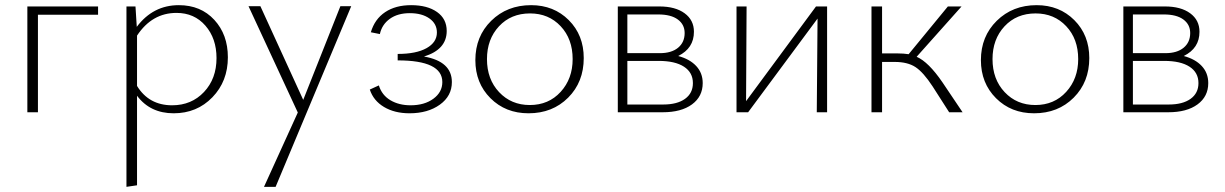

<svg xmlns="http://www.w3.org/2000/svg" viewBox="-20 -435 4747 744"><path d="M360 -410V-378H127V0H86V-410Z M673 -415Q758 -415 810.5 -358Q863 -301 863 -213Q863 -120 803 -58Q743 4 653 4Q562 4 511 -64V283L470 289V-410H505L510 -331Q573 -415 673 -415ZM647 -27Q722 -27 770.5 -78.5Q819 -130 819 -210Q819 -286 776 -335.5Q733 -385 664 -385Q569 -385 511 -297V-102Q557 -27 647 -27Z M1299 -411H1341L1048 289H1003L1134 1L943 -411H989L1155 -48Z M1623 -216Q1731 -197 1731 -117Q1731 -63 1684.5 -29.5Q1638 4 1567 4Q1509 4 1468 -20.5Q1427 -45 1413 -88L1448 -104Q1460 -66 1493 -46.5Q1526 -27 1571 -27Q1625 -27 1659.5 -52.5Q1694 -78 1694 -117Q1694 -201 1521 -201V-226Q1593 -226 1633 -248.5Q1673 -271 1673 -309Q1673 -343 1644 -363.5Q1615 -384 1568 -384Q1521 -384 1490.5 -362Q1460 -340 1452 -303L1417 -310Q1432 -361 1472.5 -388Q1513 -415 1573 -415Q1636 -415 1673.5 -388.5Q1711 -362 1711 -315Q1711 -243 1623 -216Z M2028 4Q1939 4 1880.5 -54.5Q1822 -113 1822 -202Q1822 -294 1883.5 -354.5Q1945 -415 2038 -415Q2126 -415 2184 -357Q2242 -299 2242 -210Q2242 -117 2181.5 -56.5Q2121 4 2028 4ZM2033 -28Q2106 -28 2152.5 -79Q2199 -130 2199 -206Q2199 -284 2152.5 -333.5Q2106 -383 2034 -383Q1960 -383 1913.5 -333Q1867 -283 1867 -206Q1867 -128 1914 -78Q1961 -28 2033 -28Z M2608 -218Q2653 -206 2678 -179Q2703 -152 2703 -113Q2703 -61 2661.5 -30.5Q2620 0 2548 0H2374V-410H2535Q2597 -410 2633 -383.5Q2669 -357 2669 -312Q2669 -248 2608 -218ZM2531 -379H2411V-229H2537Q2582 -229 2607.5 -250Q2633 -271 2633 -307Q2633 -340 2606.5 -359.5Q2580 -379 2531 -379ZM2550 -30Q2604 -30 2634.5 -52Q2665 -74 2665 -113Q2665 -154 2630.5 -176.5Q2596 -199 2532 -199H2411V-30Z M3185 -410V0H3145L3148 -363L2879 0H2834V-410H2873L2871 -43L3142 -410Z M3632 -116 3710 0H3658L3594 -100Q3558 -155 3527.5 -175Q3497 -195 3447 -195H3398V0H3357V-410H3398V-228H3459Q3481 -228 3501 -225L3653 -410H3706L3532 -215Q3578 -195 3632 -116Z M3987 4Q3898 4 3839.5 -54.5Q3781 -113 3781 -202Q3781 -294 3842.5 -354.5Q3904 -415 3997 -415Q4085 -415 4143 -357Q4201 -299 4201 -210Q4201 -117 4140.5 -56.5Q4080 4 3987 4ZM3992 -28Q4065 -28 4111.5 -79Q4158 -130 4158 -206Q4158 -284 4111.5 -333.5Q4065 -383 3993 -383Q3919 -383 3872.5 -333Q3826 -283 3826 -206Q3826 -128 3873 -78Q3920 -28 3992 -28Z M4567 -218Q4612 -206 4637 -179Q4662 -152 4662 -113Q4662 -61 4620.5 -30.5Q4579 0 4507 0H4333V-410H4494Q4556 -410 4592 -383.5Q4628 -357 4628 -312Q4628 -248 4567 -218ZM4490 -379H4370V-229H4496Q4541 -229 4566.5 -250Q4592 -271 4592 -307Q4592 -340 4565.5 -359.5Q4539 -379 4490 -379ZM4509 -30Q4563 -30 4593.5 -52Q4624 -74 4624 -113Q4624 -154 4589.5 -176.5Q4555 -199 4491 -199H4370V-30Z"/></svg>

Font: EauTestText Light
Style: Regular
Weight: 300
Designer: Christian Thalmann (Catharsis Fonts)
Version: Version 0.001;PS 000.001;hotconv 1.0.88;makeotf.lib2.5.64775